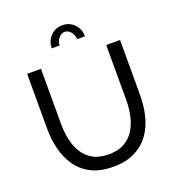

<svg xmlns="http://www.w3.org/2000/svg" viewBox="-160 -1043 1076 1175"><g transform="rotate(-20 377.5 -455.5)"><path d="M378 5Q293 5 235 -24.5Q177 -54 142 -104.5Q107 -155 91 -219Q75 -283 75 -351V-710H165V-351Q165 -299 175.5 -249.5Q186 -200 210 -161Q234 -122 275 -99Q316 -76 377 -76Q439 -76 480 -99.5Q521 -123 545 -162.5Q569 -202 579.5 -251Q590 -300 590 -351V-710H680V-351Q680 -279 663.5 -214.5Q647 -150 611 -101Q575 -52 517.5 -23.5Q460 5 378 5ZM378 -873Q356 -873 338.5 -852.5Q321 -832 321 -805H270Q270 -852 301 -884Q332 -916 378 -916Q424 -916 455 -884Q486 -852 486 -805H436Q433 -834 416.5 -853.5Q400 -873 378 -873Z"/></g></svg>

Font: Raleway Thin Medium
Style: Regular
Weight: 500
Version: Version 4.026